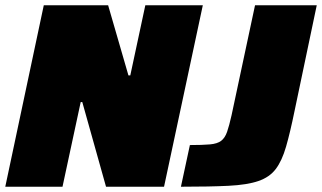

<svg xmlns="http://www.w3.org/2000/svg" viewBox="-25 -708 1221 728"><path d="M-5 0 141 -688H385L462 -422H469L526 -688H744L597 0H377L287 -321H281L212 0ZM661 0 695 -158Q743 -158 771 -160.5Q799 -163 813.5 -174Q828 -185 836 -208Q844 -231 853 -271L942 -688H1176L1092 -288Q1075 -205 1059.5 -151.5Q1044 -98 1020.5 -67Q997 -36 954.5 -21.5Q912 -7 841.5 -3.5Q771 0 661 0Z"/></svg>

Font: Saira Black
Style: Italic
Weight: 900
Italic angle: -12°
Designer: Hector Gatti with collaboration of the Omnibus-Type team
Foundry: Omnibus-Type
Version: Version 1.100; ttfautohint (v1.8.3)